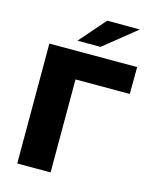

<svg xmlns="http://www.w3.org/2000/svg" viewBox="-132 -996 866 1083"><g transform="rotate(15 301.0 -454.5)"><path d="M75.2 0V-700.2H587.9L586.9 -543H270V0ZM224.1 -756.8 356.9 -909.2H547.9L358.9 -756.8Z"/></g></svg>

Font: Montserrat ExtraBold
Style: Regular
Weight: 800
Designer: Julieta Ulanovsky
Foundry: Julieta Ulanovsky
Version: Version 9.000